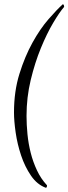

<svg xmlns="http://www.w3.org/2000/svg" viewBox="-20 -777 327 919"><path d="M281 -757Q253 -732 212.5 -685.5Q172 -639 135.5 -573Q99 -507 73 -423.5Q47 -340 47 -239Q47 -198 55 -142.5Q63 -87 81 -33Q99 21 128.5 64Q158 107 200 122Q204 120 204.5 116Q205 112 205 110Q176 79 157 38.5Q138 -2 127 -45.5Q116 -89 111.5 -134.5Q107 -180 107 -222Q107 -311 127 -394Q147 -477 175.5 -546.5Q204 -616 234.5 -667.5Q265 -719 287 -744Q287 -747 286 -751Q285 -755 281 -757Z"/></svg>

Font: Vermiglione
Style: Italic
Weight: 400
Italic angle: -11°
Version: Version 1.105